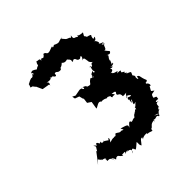

<svg xmlns="http://www.w3.org/2000/svg" viewBox="-125 -939 593 593"><g transform="rotate(-45 171.5 -642.5)"><path d="M120 -683 134 -678 137 -666 139 -663 137 -647 149 -639 145 -614C152 -615 165 -629 171 -618C171 -618 178 -621 190 -614C196 -616 194 -615 203 -611C201 -605 203 -610 204 -604C212 -608 223 -599 210 -613C223 -612 227 -610 220 -603C219 -593 230 -602 230 -583C232 -584 233 -582 245 -584C231 -576 245 -571 233 -572C234 -568 235 -584 250 -568C241 -563 237 -578 234 -563C240 -561 234 -565 235 -549C239 -554 236 -556 242 -558C231 -535 237 -543 245 -543C239 -540 235 -531 232 -534C231 -525 229 -523 229 -528C221 -525 223 -519 223 -524C207 -512 219 -525 208 -511C208 -513 194 -510 191 -504C201 -511 192 -511 194 -505C190 -519 186 -513 175 -500C180 -511 177 -511 154 -518C160 -504 161 -510 153 -510C146 -516 152 -505 137 -516C130 -521 132 -516 125 -511C131 -515 113 -513 122 -512C113 -515 110 -511 101 -510C113 -521 105 -529 103 -518C90 -528 83 -528 93 -528C88 -525 78 -525 82 -534C80 -530 72 -534 77 -525C73 -544 65 -540 66 -532L57 -540L61 -532L53 -519L52 -522C43 -510 34 -498 25 -487L37 -500C43 -493 40 -494 46 -491C37 -489 57 -490 57 -483C48 -489 58 -486 54 -476C66 -475 65 -478 72 -461C68 -479 67 -458 69 -473C82 -460 71 -456 82 -464C93 -466 87 -460 101 -453C101 -453 101 -463 97 -458C109 -456 118 -462 109 -451C119 -458 127 -455 117 -452C131 -455 136 -443 125 -438C135 -450 136 -452 141 -439C145 -439 159 -454 160 -453C161 -445 158 -442 163 -435C172 -445 175 -454 182 -451C175 -437 187 -454 180 -446C192 -454 204 -449 201 -451C202 -445 199 -448 207 -447L219 -443C218 -454 234 -458 222 -451C227 -447 225 -463 246 -463C238 -448 246 -465 246 -465C253 -460 259 -470 264 -463C262 -457 281 -465 255 -472C270 -470 266 -471 268 -465C279 -478 277 -472 281 -475C273 -475 289 -488 285 -479C286 -499 289 -494 298 -495C284 -497 289 -503 301 -500C303 -513 303 -508 293 -513C295 -523 297 -525 302 -525C313 -528 314 -524 304 -532C300 -533 309 -543 310 -547C315 -542 318 -554 308 -560C304 -562 309 -555 310 -569C303 -560 317 -563 317 -567C307 -590 314 -593 303 -596C303 -582 298 -588 299 -597C304 -603 293 -608 297 -610C302 -621 302 -618 287 -625C292 -629 299 -619 283 -631C288 -632 292 -631 276 -640C279 -627 277 -638 281 -645C264 -648 264 -641 273 -650C255 -654 259 -657 253 -660C251 -654 260 -657 257 -659C248 -660 256 -669 247 -661C252 -660 271 -659 262 -672C270 -667 278 -671 265 -675C283 -669 285 -685 275 -676C275 -678 284 -695 279 -689C281 -702 293 -703 283 -709C299 -699 298 -711 298 -708C303 -710 295 -714 289 -724C298 -721 295 -731 305 -744C303 -728 302 -745 292 -741C289 -737 291 -742 305 -744C296 -749 288 -748 287 -739C301 -752 298 -746 290 -751C299 -747 294 -763 286 -767C291 -764 294 -766 298 -774C298 -779 286 -764 292 -783C297 -788 291 -789 279 -792C276 -779 283 -797 280 -793C278 -801 272 -794 282 -810C268 -811 264 -812 263 -818C264 -803 254 -820 257 -813C255 -819 245 -811 249 -830C249 -828 237 -821 244 -819C246 -831 233 -827 228 -835C217 -846 222 -847 224 -845C207 -844 211 -836 191 -846C191 -846 180 -838 184 -847C176 -846 162 -836 157 -844C152 -852 149 -847 151 -850C142 -846 151 -847 140 -841C130 -846 134 -843 129 -839C132 -851 120 -844 118 -849C113 -843 113 -842 112 -836C104 -834 93 -825 103 -828C90 -837 88 -839 79 -834C92 -829 74 -819 83 -835C78 -828 77 -820 68 -823C70 -822 68 -825 51 -815C51 -822 52 -815 47 -804L54 -802L60 -794L66 -799L60 -796L70 -774L94 -770L95 -765C91 -764 104 -773 93 -780C105 -775 117 -780 109 -784C124 -775 111 -783 120 -780C123 -774 131 -769 130 -781C131 -782 135 -785 141 -778C156 -772 158 -784 151 -781C162 -781 169 -790 169 -790C178 -779 189 -788 189 -785C185 -785 200 -779 194 -769C204 -767 195 -773 202 -771C211 -771 205 -759 218 -759C224 -761 226 -770 213 -762C233 -766 226 -758 220 -749C230 -758 229 -741 230 -738C234 -743 223 -735 240 -723C232 -728 229 -717 229 -717C223 -717 227 -713 220 -720C232 -720 216 -717 222 -698C222 -699 214 -694 219 -707C214 -699 205 -705 208 -689C199 -690 205 -697 209 -692C200 -688 196 -696 199 -694C180 -683 191 -676 173 -682C170 -687 174 -686 157 -693C167 -692 162 -675 156 -691L149 -692L128 -688L118 -693Z"/></g></svg>

Font: Charger Distortion
Style: 1
Weight: 400
Designer: Jasper
Foundry: Cannot Into Space Fonts
Version: Version 0.98